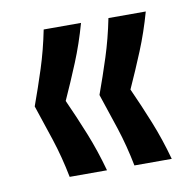

<svg xmlns="http://www.w3.org/2000/svg" viewBox="-53 -503 476 476"><g transform="rotate(-10 185.5 -264.5)"><path d="M86 -79Q76 -130 61 -176Q46 -222 31 -266Q47 -310 61.5 -355Q76 -400 86 -450H180Q166 -400 147.5 -355Q129 -310 109 -266Q129 -222 147.5 -176Q166 -130 180 -79ZM249 -79Q239 -130 224 -176Q209 -222 194 -266Q210 -310 224.5 -355Q239 -400 249 -450H343Q329 -400 310.5 -355Q292 -310 272 -266Q292 -222 310.5 -176Q329 -130 343 -79Z"/></g></svg>

Font: Bricolage Grotesque 48pt
Style: Regular
Weight: 400
Designer: Mathieu Triay
Foundry: Atelier Triay
Version: Version 1.000; ttfautohint (v1.8.4.7-5d5b);gftools[0.9.32]